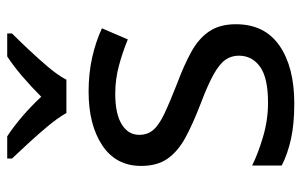

<svg xmlns="http://www.w3.org/2000/svg" viewBox="-168 -638 816 519"><g transform="rotate(-90 239.5 -378.0)"><path d="M434 -148Q434 -70 376 -30Q318 10 220 10Q164 10 123.5 1Q83 -8 52 -24V-104Q84 -88 129.5 -74.5Q175 -61 222 -61Q289 -61 319 -82.5Q349 -104 349 -140Q349 -160 338 -176Q327 -192 298.5 -208Q270 -224 217 -244Q165 -264 128 -284Q91 -304 71 -332Q51 -360 51 -404Q51 -472 106.5 -509Q162 -546 252 -546Q301 -546 343.5 -536.5Q386 -527 423 -510L393 -440Q359 -454 322 -464Q285 -474 246 -474Q192 -474 163.5 -456.5Q135 -439 135 -409Q135 -387 148 -371.5Q161 -356 191.5 -341.5Q222 -327 273 -307Q324 -288 360 -268Q396 -248 415 -219.5Q434 -191 434 -148ZM194 -606Q181 -629 159 -655.5Q137 -682 113 -708Q89 -734 71 -753V-766H131Q157 -749 185 -725Q213 -701 238 -674Q265 -701 293 -725Q321 -749 347 -766H409V-753Q390 -734 365.5 -708Q341 -682 318.5 -655.5Q296 -629 284 -606Z"/></g></svg>

Font: Noto Sans Chakma
Style: Regular
Weight: 400
Designer: Zachary Quinn Scheuren - Monotype Design Team
Foundry: Monotype Imaging Inc.
Version: Version 2.003; ttfautohint (v1.8.4.7-5d5b)